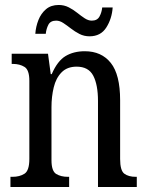

<svg xmlns="http://www.w3.org/2000/svg" viewBox="-20 -752 594 772"><path d="M22 0V-41H30Q59 -41 78.5 -53.5Q98 -66 98 -113V-427Q98 -471 78.5 -483Q59 -495 32 -495H27V-536H173L184 -454H188Q211 -507 243.5 -526.5Q276 -546 321 -546Q388 -546 425.5 -499Q463 -452 463 -349V-113Q463 -66 480 -53.5Q497 -41 526 -41H530V0H374V-346Q374 -411 355 -447.5Q336 -484 288 -484Q250 -484 227.5 -461Q205 -438 196 -400.5Q187 -363 187 -321V-108Q187 -64 206 -52.5Q225 -41 253 -41H258V0ZM340 -606Q318 -606 299.5 -615.5Q281 -625 265 -637.5Q249 -650 234.5 -659.5Q220 -669 206 -669Q183 -669 174.5 -652.5Q166 -636 164 -616H122Q124 -645 134.5 -671.5Q145 -698 165 -715Q185 -732 216 -732Q238 -732 256.5 -722.5Q275 -713 290.5 -700.5Q306 -688 320.5 -678.5Q335 -669 349 -669Q371 -669 380 -685.5Q389 -702 391 -722H433Q430 -677 407.5 -641.5Q385 -606 340 -606Z"/></svg>

Font: Noto Serif Condensed
Style: Regular
Weight: 400
Width: 3
Designer: Monotype Design Team
Foundry: Monotype Imaging Inc.
Version: Version 2.013; ttfautohint (v1.8.4.7-5d5b)